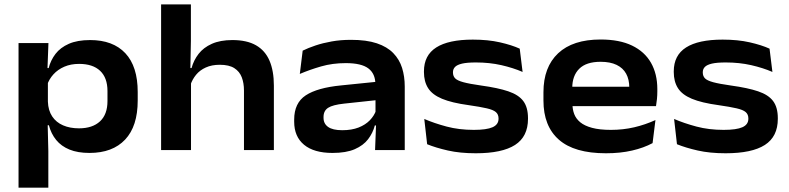

<svg xmlns="http://www.w3.org/2000/svg" viewBox="-20 -680 3575 870"><path d="M385.5 13Q332.5 13 295 -2.2Q257.5 -17.5 234.5 -45.8Q211.5 -74 201.5 -112.5H160.5L197 -219.5Q198.5 -179.5 216.5 -152.5Q234.5 -125.5 265.8 -112Q297 -98.5 338 -98.5Q399 -98.5 433 -130Q467 -161.5 467 -222V-267.5Q467 -327.5 433.8 -359Q400.5 -390.5 338.5 -390.5Q301 -390.5 271.5 -377.8Q242 -365 222.2 -343.2Q202.5 -321.5 193.5 -294.5L164 -371.5H200.5Q209.5 -407 231.5 -435.8Q253.5 -464.5 292 -481.5Q330.5 -498.5 388.5 -498.5Q492 -498.5 548 -438.8Q604 -379 604 -263V-224.5Q604 -108 547 -47.5Q490 13 385.5 13ZM64 170.5V-485H199.5L194.5 -352.5L197 -318V-160.5L195.5 -138.5L199 4.5V170.5Z M1085.5 0V-270Q1085.5 -303.5 1075.5 -329.8Q1065.5 -356 1041.8 -371.2Q1018 -386.5 976 -386.5Q939.5 -386.5 912.5 -374.2Q885.5 -362 868.5 -341.2Q851.5 -320.5 843 -295L818.5 -371.5H848Q857.5 -407 879.8 -435.8Q902 -464.5 940 -481.5Q978 -498.5 1033 -498.5Q1098.5 -498.5 1140 -474.8Q1181.5 -451 1201.2 -405Q1221 -359 1221 -292V0ZM710 0V-660H845V-494.5L842 -338.5L845.5 -332V0Z M1679.5 0 1684.5 -128 1681.5 -145V-276L1681 -297.5Q1681 -346 1649.2 -370Q1617.5 -394 1547 -394Q1486.5 -394 1434.8 -379Q1383 -364 1338.5 -345L1351.5 -450.5Q1377 -463 1409.8 -474Q1442.5 -485 1482.8 -492.2Q1523 -499.5 1570.5 -499.5Q1640.5 -499.5 1687.5 -483.8Q1734.5 -468 1762.2 -439.2Q1790 -410.5 1802 -372Q1814 -333.5 1814 -288V0ZM1486.5 13Q1402.5 13 1357.8 -24Q1313 -61 1313 -128.5V-138Q1313 -213.5 1365.5 -248Q1418 -282.5 1525.5 -293L1692.5 -310L1698 -227.5L1539.5 -210.5Q1487.5 -205 1466.8 -191.5Q1446 -178 1446 -150V-146Q1446 -119.5 1466.8 -104.8Q1487.5 -90 1531 -90Q1573.5 -90 1604.8 -102.2Q1636 -114.5 1655.8 -135Q1675.5 -155.5 1684 -179.5L1704 -111.5H1678.5Q1669.5 -77.5 1648 -49.2Q1626.5 -21 1587.5 -4Q1548.5 13 1486.5 13Z M2136 14.5Q2064.5 14.5 2009.5 2Q1954.5 -10.5 1915.5 -26.5L1902.5 -141Q1947.5 -121.5 2003.8 -106.5Q2060 -91.5 2127 -91.5Q2185 -91.5 2212 -103.5Q2239 -115.5 2239 -142V-143.5Q2239 -161.5 2227 -172Q2215 -182.5 2185.5 -189.2Q2156 -196 2104 -203.5Q2027 -214 1982.8 -232.5Q1938.5 -251 1919.8 -280.8Q1901 -310.5 1901 -353.5V-356.5Q1901 -429.5 1956.8 -465Q2012.5 -500.5 2122.5 -500.5Q2191.5 -500.5 2245.2 -488.2Q2299 -476 2335 -459.5L2348 -354Q2305.5 -372.5 2251.8 -384.8Q2198 -397 2136.5 -397Q2096.5 -397 2074 -391.8Q2051.5 -386.5 2042 -376.8Q2032.5 -367 2032.5 -353V-351.5Q2032.5 -335.5 2042.2 -325.2Q2052 -315 2079.5 -307.5Q2107 -300 2160 -292.5Q2236.5 -282 2283.2 -266.2Q2330 -250.5 2351.2 -222Q2372.5 -193.5 2372.5 -144.5V-141.5Q2372.5 -61 2313.8 -23.2Q2255 14.5 2136 14.5Z M2725.5 14.5Q2582.5 14.5 2512.5 -47Q2442.5 -108.5 2442.5 -224.5V-262Q2442.5 -376 2509 -438.5Q2575.5 -501 2701.5 -501Q2787 -501 2844 -473.5Q2901 -446 2929.8 -395.5Q2958.5 -345 2958.5 -276.5V-265.5Q2958.5 -248.5 2956.8 -231Q2955 -213.5 2952.5 -199H2828Q2830 -221 2830.8 -243Q2831.5 -265 2831.5 -283Q2831.5 -320 2817.2 -346Q2803 -372 2774 -386Q2745 -400 2701.5 -400Q2636.5 -400 2604.8 -368.5Q2573 -337 2573 -281V-251.5L2574 -238.5V-208Q2574 -184 2582 -163Q2590 -142 2609.2 -126Q2628.5 -110 2662.5 -100.8Q2696.5 -91.5 2748.5 -91.5Q2803.5 -91.5 2853.8 -103.2Q2904 -115 2950 -136L2937 -31.5Q2897 -10 2844 2.2Q2791 14.5 2725.5 14.5ZM2509 -199V-287H2926V-199Z M3268 14.5Q3196.5 14.5 3141.5 2Q3086.5 -10.5 3047.5 -26.5L3034.5 -141Q3079.5 -121.5 3135.8 -106.5Q3192 -91.5 3259 -91.5Q3317 -91.5 3344 -103.5Q3371 -115.5 3371 -142V-143.5Q3371 -161.5 3359 -172Q3347 -182.5 3317.5 -189.2Q3288 -196 3236 -203.5Q3159 -214 3114.8 -232.5Q3070.5 -251 3051.8 -280.8Q3033 -310.5 3033 -353.5V-356.5Q3033 -429.5 3088.8 -465Q3144.5 -500.5 3254.5 -500.5Q3323.5 -500.5 3377.2 -488.2Q3431 -476 3467 -459.5L3480 -354Q3437.5 -372.5 3383.8 -384.8Q3330 -397 3268.5 -397Q3228.5 -397 3206 -391.8Q3183.5 -386.5 3174 -376.8Q3164.5 -367 3164.5 -353V-351.5Q3164.5 -335.5 3174.2 -325.2Q3184 -315 3211.5 -307.5Q3239 -300 3292 -292.5Q3368.5 -282 3415.2 -266.2Q3462 -250.5 3483.2 -222Q3504.5 -193.5 3504.5 -144.5V-141.5Q3504.5 -61 3445.8 -23.2Q3387 14.5 3268 14.5Z"/></svg>

Font: Anek Gujarati SemiExpanded SemiBold
Style: Regular
Weight: 600
Width: 6
Designer: Mrunmayee Ghaisas (Gujarati), Yesha Goshar (Latin)
Foundry: Ek Type
Version: Version 1.003